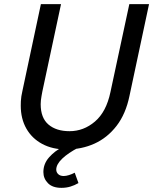

<svg xmlns="http://www.w3.org/2000/svg" viewBox="-20 -710 741 925"><path d="M80 -201Q80 -211 80.5 -222.5Q81 -234 83 -246.5Q85 -259 88 -272L177 -690H274L184 -269Q182 -258 180 -247Q178 -236 177 -226.5Q176 -217 176 -208Q176 -142 213.5 -110Q251 -78 315 -78Q383 -78 437.5 -124.5Q492 -171 512 -266L603 -690H698L604 -249Q586 -161 541.5 -103.5Q497 -46 435 -18Q373 10 299 10Q233 10 183.5 -16.5Q134 -43 107 -90.5Q80 -138 80 -201ZM189 119Q189 79 216.5 48Q244 17 279 0H360Q308 27 279.5 54.5Q251 82 251 107Q251 120 260.5 129Q270 138 287 138Q298 138 312.5 133.5Q327 129 340 122L358 172Q339 183 319 189Q299 195 276 195Q233 195 211 172.5Q189 150 189 119Z"/></svg>

Font: Radio Canada
Style: Italic
Weight: 400
Italic angle: -12°
Designer: Charles Daoud, Etienne Aubert Bonn, Alexandre Saumier Demers, Jacques Le Bailly
Foundry: Radio-Canada
Version: Version 2.104;gftools[0.9.28.dev5+ged2979d]